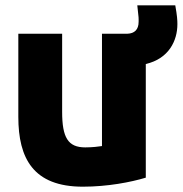

<svg xmlns="http://www.w3.org/2000/svg" viewBox="-20 -671 688 723"><path d="M529 -430V-2C473 15 385 32 292 32C105 32 49 -75 49 -231V-544H214V-250C214 -153 236 -116 301 -116C327 -116 352 -119 364 -121V-544H460C486 -545 502 -559 502 -589C502 -604 503 -599 497 -651H640C647 -612 648 -595 648 -580C648 -518 616 -450 529 -430Z"/></svg>

Font: Repo ExtraBold
Style: Bold
Weight: 700
Designer: Stefan Peev
Foundry: Context Ltd
Version: Version 1.502